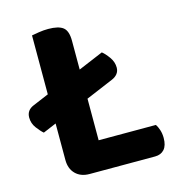

<svg xmlns="http://www.w3.org/2000/svg" viewBox="-95 -700 735 787"><g transform="rotate(-15 272.5 -307.0)"><path d="M377.3 -347.2 52.2 -210.1Q40.2 -220.1 25.1 -240.2Q10 -260.4 10 -285.2Q10 -316.6 41.6 -329.4L366.7 -466.3Q379.5 -456.5 394.6 -435.5Q409.7 -414.5 409.7 -390.6Q409.7 -375.3 401.1 -364.4Q392.6 -353.5 377.3 -347.2ZM108.4 -421.1H261V-6.5L189.6 2.3Q152.4 2.3 130.4 -19.7Q108.4 -41.7 108.4 -79ZM189.6 2.3V-121.7H504Q510.5 -112.4 515.8 -96.5Q521 -80.7 521 -62.1Q521 -29.9 506.7 -13.8Q492.4 2.3 467.5 2.3ZM261 -231.2H108.4V-607.5Q118.7 -609.5 139.1 -612.8Q159.4 -616 179 -616Q222.3 -616 241.7 -601.1Q261 -586.1 261 -544.1Z"/></g></svg>

Font: Baloo Bhaijaan 2
Style: Regular
Weight: 400
Designer: Sanskriti Dholi, Noopur Datye and Ek Type
Foundry: Ek Type
Version: Version 1.701